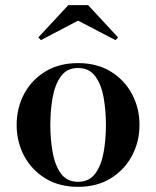

<svg xmlns="http://www.w3.org/2000/svg" viewBox="-20 -714 604 744"><path d="M282.5 10Q209 10 155.5 -23Q102 -56 73.2 -110.5Q44.5 -165 44.5 -230Q44.5 -295 73.2 -349.5Q102 -404 155.5 -436.8Q209 -469.5 282.5 -469.5Q356 -469.5 409.2 -436.8Q462.5 -404 491.5 -349.5Q520.5 -295 520.5 -230Q520.5 -165 491.5 -110.5Q462.5 -56 409.2 -23Q356 10 282.5 10ZM282.5 -9.5Q326 -9.5 349.5 -42Q373 -74.5 381.8 -125Q390.5 -175.5 390.5 -230Q390.5 -284.5 381.8 -335Q373 -385.5 349.5 -418Q326 -450.5 282.5 -450.5Q239 -450.5 215.8 -418Q192.5 -385.5 183.8 -335Q175 -284.5 175 -230Q175 -175.5 183.8 -125Q192.5 -74.5 215.8 -42Q239 -9.5 282.5 -9.5ZM138.5 -558.5 128.5 -569 244.5 -694H321.5L437.5 -569L427.5 -558.5L282.5 -634Z"/></svg>

Font: Bodoni Moda SemiBold
Style: Regular
Weight: 600
Designer: Owen Earl
Foundry: indestructible type
Version: Version 2.005; ttfautohint (v1.8.4.7-5d5b)